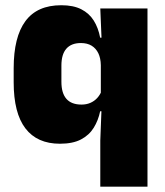

<svg xmlns="http://www.w3.org/2000/svg" viewBox="-20 -524 616 716"><path d="M203.5 12Q118.5 12 74.8 -45.2Q31 -102.5 31 -217V-269.5Q31 -386 74.8 -445.2Q118.5 -504.5 208.5 -504.5Q253.5 -504.5 283 -489.5Q312.5 -474.5 329.5 -447.5Q346.5 -420.5 353.5 -383.5H399L356 -281Q355.5 -307 346.8 -325.2Q338 -343.5 321.8 -353.5Q305.5 -363.5 281.5 -363.5Q246 -363.5 227.5 -342.5Q209 -321.5 209 -279.5V-219Q209 -176.5 227.8 -155.2Q246.5 -134 284 -134Q302.5 -134 317.2 -140.5Q332 -147 342.5 -158.5Q353 -170 359 -185L402.5 -109H353.5Q346.5 -75 329.5 -47.5Q312.5 -20 282 -4Q251.5 12 203.5 12ZM354 172V0L359 -128.5L356 -153V-350L359 -372.5L354 -492.5H530V172Z"/></svg>

Font: Anek Gurmukhi ExtraBold
Style: Regular
Weight: 800
Designer: Sarang Kulkarni (Gurmukhi), Yesha Goshar (Latin)
Foundry: Ek Type
Version: Version 1.003